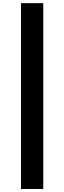

<svg xmlns="http://www.w3.org/2000/svg" viewBox="-20 -982 414 1236"><path d="M258.5 -961.6V234.4H115.1V-961.6Z"/></svg>

Font: Inter P
Style: Bold
Weight: 700
Designer: Rasmus Andersson
Foundry: rsms
Version: Version 3.018;git-588b23468